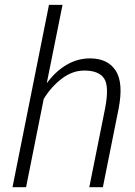

<svg xmlns="http://www.w3.org/2000/svg" viewBox="-20 -782 563 802"><path d="M175.8 -437 177.2 -436.5Q211.4 -483.4 257.3 -510.7Q303.2 -538.1 356 -538.1Q430.2 -538.1 463.4 -486.8Q496.6 -435.5 475.1 -326.2L409.7 0H353L418.5 -326.7Q437 -420.9 415 -454.1Q393.1 -487.3 332 -487.3Q282.7 -487.3 238 -453.4Q193.4 -419.4 162.6 -368.7L88.9 0H32.2L184.6 -761.7H241.2Z"/></svg>

Font: Franko
Style: Light Italic
Weight: 300
Designer: Google
Version: Version 1.200310; 2013